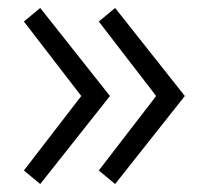

<svg xmlns="http://www.w3.org/2000/svg" viewBox="-20 -556 514 482"><path d="M40 -128 184 -315 40 -502 81 -536 256 -315 81 -94ZM228 -128 372 -315 228 -502 269 -536 444 -315 269 -94Z"/></svg>

Font: Oxanium Light
Style: Regular
Weight: 300
Designer: Severin Meyer
Version: Version 1.000